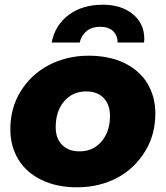

<svg xmlns="http://www.w3.org/2000/svg" viewBox="-20 -788 705 817"><path d="M308 9C251 9 201 -1 158 -22C115 -42 82 -71 59 -108C36 -145 24 -189 24 -238C24 -297 38 -351 67 -398C96 -445 135 -483 186 -510C237 -537 294 -551 357 -551C414 -551 464 -541 507 -521C550 -500 583 -472 606 -435C629 -398 641 -354 641 -305C641 -246 627 -192 598 -145C569 -97 530 -59 480 -32C429 -5 372 9 308 9ZM319 -144C357 -144 388 -158 412 -186C436 -214 448 -250 448 -295C448 -327 439 -352 421 -371C403 -390 378 -399 346 -399C308 -399 277 -385 253 -357C229 -329 217 -292 217 -247C217 -215 226 -190 244 -172C262 -153 287 -144 319 -144ZM200 -607C209 -656 234 -696 273 -725C312 -754 361 -768 418 -768C469 -768 512 -755 545 -728C578 -701 594 -666 594 -622L593 -607H480C481 -627 474 -643 461 -656C448 -668 429 -674 406 -674C383 -674 364 -668 349 -656C334 -644 324 -628 319 -607Z"/></svg>

Font: My Font
Style: Italic
Weight: 500
Designer: Julieta Ulanovsky
Foundry: Julieta Ulanovsky
Version: ""